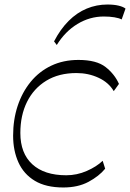

<svg xmlns="http://www.w3.org/2000/svg" viewBox="-20 -821 575 849"><path d="M260 8Q183 8 134 -21.5Q85 -51 61.5 -103Q38 -155 38 -221Q38 -292 58 -352.5Q78 -413 115.5 -459Q153 -505 206.5 -530.5Q260 -556 327 -556Q407 -556 447 -524.5Q487 -493 506 -450L483 -418Q461 -456 416 -477Q371 -498 318 -498Q240 -498 184.5 -464Q129 -430 99.5 -370.5Q70 -311 70 -233Q70 -143 123 -94.5Q176 -46 273 -46Q320 -46 363.5 -65Q407 -84 434 -110L445 -75Q418 -42 371.5 -17Q325 8 260 8ZM231 -622 219 -638Q247 -692 283.5 -728.5Q320 -765 363.5 -783Q407 -801 455 -801Q484 -801 504.5 -796Q525 -791 535 -783L518 -735Q507 -741 486 -744.5Q465 -748 439 -748Q377 -748 322.5 -715Q268 -682 231 -622Z"/></svg>

Font: Savate ExtraLight
Style: Italic
Weight: 200
Italic angle: -11°
Designer: Max Esnée
Foundry: Plomb Type
Version: Version 2.000